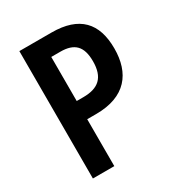

<svg xmlns="http://www.w3.org/2000/svg" viewBox="-171 -823 861 932"><g transform="rotate(-30 259.5 -357.0)"><path d="M257 -714H77V0H197V-263H247C413 -263 483 -357 483 -495C483 -637 413 -714 257 -714ZM248 -612C326 -612 362 -577 362 -493C362 -402 319 -365 234 -365H197V-612Z"/></g></svg>

Font: Noto Sans Gurmukhi UI Condensed SemiBold
Style: Regular
Weight: 600
Width: 3
Designer: Jelle Bosma - Monotype Design Team
Foundry: Monotype Imaging Inc.
Version: Version 2.004